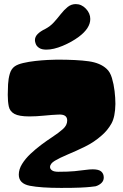

<svg xmlns="http://www.w3.org/2000/svg" viewBox="-20 -906 603 940"><path d="M265 -345Q237 -344 197 -340Q157 -336 124 -336Q73 -336 50.5 -348.5Q28 -361 23 -385Q18 -409 18 -442Q18 -466 19.5 -493.5Q21 -521 28 -545Q35 -569 52 -581Q66 -591 93.5 -597.5Q121 -604 153 -607.5Q185 -611 213.5 -612.5Q242 -614 259 -614Q357 -614 414 -606Q471 -598 502 -569Q519 -554 528 -524Q537 -494 541 -460Q545 -426 545 -397Q544 -334 525.5 -301Q507 -268 478 -243Q441 -210 396 -188Q351 -166 310 -149Q272 -133 248.5 -119Q225 -105 225 -88Q225 -79 234.5 -72Q244 -65 266 -65Q314 -65 345 -68Q376 -71 397 -74Q418 -77 434 -77Q464 -77 476 -66Q488 -55 488 -37Q488 -21 476.5 -10Q465 1 448 6Q440 7 423 9Q406 11 372.5 12.5Q339 14 279 14Q180 14 126 3.5Q72 -7 72 -51Q72 -77 88 -103Q104 -129 129.5 -153Q155 -177 182.5 -197.5Q210 -218 233 -233Q268 -256 288.5 -274.5Q309 -293 309 -316Q309 -348 265 -345ZM207 -663Q184 -663 171.5 -671.5Q159 -680 155 -691Q151 -702 151 -709Q151 -726 164.5 -739.5Q178 -753 201 -764Q226 -777 244 -797Q262 -817 278 -837.5Q294 -858 311.5 -872Q329 -886 351 -886Q379 -886 400.5 -863.5Q422 -841 422 -813Q422 -768 366 -726Q331 -700 286.5 -681.5Q242 -663 207 -663Z"/></svg>

Font: Matemasie
Style: Regular
Weight: 400
Designer: Adam Yeo
Version: Version 1.001; ttfautohint (v1.8.4.7-5d5b)